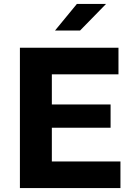

<svg xmlns="http://www.w3.org/2000/svg" viewBox="-20 -954 678 974"><path d="M243 -135H591V0H81V-712H581V-577H243V-424H541V-306H243ZM518 -934 386 -799H259L370 -934Z"/></svg>

Font: Metropolitano
Style: Bold
Weight: 700
Designer: Fonts by Alex Slobzheninov & Chris M. Simpson / Changes by Cristiano Sobral
Foundry: Fonts by Alex Slobzheninov & Chris M. Simpson / Changes by Cristiano Sobral
Version: Version 1.00;August 30, 2020;FontCreator 13.0.0.2681 64-bit